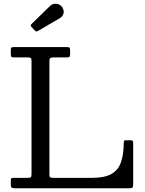

<svg xmlns="http://www.w3.org/2000/svg" viewBox="-20 -1000 768 1020"><path d="M126.5 -695Q139.5 -695 143.5 -691.8Q147.5 -688.5 147.5 -676V-75Q147.5 -61 143 -58Q138.5 -55 124 -55H50Q41.5 -55 39.5 -51.5Q37.5 -48 37.5 -39V-18Q37.5 -5.5 42.5 -2.8Q47.5 0 59 0H668Q682 0 684.8 -4.5Q687.5 -9 687.5 -23V-241Q687.5 -251 683.2 -253Q679 -255 669 -255H648Q641 -255 639.2 -251.5Q637.5 -248 637.5 -241Q637 -178 622.2 -136.8Q607.5 -95.5 571 -75.2Q534.5 -55 467.5 -55H263.5Q252.5 -55 247.5 -57.5Q242.5 -60 242.5 -71V-675.5Q242.5 -688 247.2 -691.5Q252 -695 263 -695H335Q345 -695 348.8 -698Q352.5 -701 352.5 -712V-733Q352.5 -745 348.2 -747.5Q344 -750 332 -750H54Q44.5 -750 41 -747.5Q37.5 -745 37.5 -735.5V-712Q37.5 -701.5 40.5 -698.2Q43.5 -695 53 -695ZM164.5 -838.5Q170 -832.5 173.8 -832.8Q177.5 -833 184 -837L298 -903.5Q311 -911 316.8 -926.2Q322.5 -941.5 311.5 -960Q305 -971.5 292.8 -976.5Q280.5 -981.5 267.8 -979.5Q255 -977.5 245.5 -968L147.5 -872.5Q139.5 -865 147.5 -856.5Z"/></svg>

Font: Besley
Style: Regular
Weight: 400
Designer: Owen Earl
Foundry: indestructible type*
Version: Version 4.000